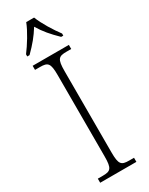

<svg xmlns="http://www.w3.org/2000/svg" viewBox="-239 -973 787 1015"><g transform="rotate(-30 154.0 -465.5)"><path d="M43 -784V-771H57C99 -813 125 -844 153 -889C180 -844 207 -813 250 -771H263V-784C234 -822 194 -886 177 -931H129C112 -886 72 -822 43 -784ZM43 0H264V-25H235C187 -25 175 -35 175 -109V-605C175 -679 187 -689 235 -689H264V-714H43V-689H73C121 -689 133 -679 133 -605V-109C133 -35 121 -25 73 -25H43Z"/></g></svg>

Font: Noto Serif Sinhala SemiCondensed ExtraLight
Style: Regular
Weight: 200
Width: 4
Designer: Jelle Bosma - Monotype Design Team
Foundry: Monotype Imaging Inc.
Version: Version 2.007